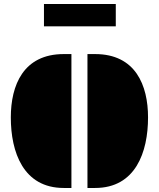

<svg xmlns="http://www.w3.org/2000/svg" viewBox="-20 -933 789 953"><path d="M414.1 0H452.1C652.8 0 714.8 -177.7 714.8 -350.1C714.8 -509.8 652.8 -664.6 452.1 -664.6H414.1ZM296.4 0H334.5V-664.6H296.4C95.7 -664.6 33.7 -509.8 33.7 -350.1C33.7 -177.7 95.7 0 296.4 0ZM198.2 -802.2H554.7V-913.1H198.2Z"/></svg>

Font: Plaster
Style: Regular
Weight: 400
Designer: Eben Sorkin
Foundry: Eben Sorkin
Version: Version 1.007